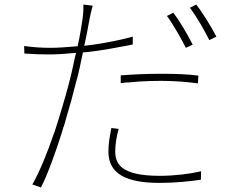

<svg xmlns="http://www.w3.org/2000/svg" viewBox="-20 -784 1040 843"><path d="M930 -623C910 -663 870 -727 842 -764L814 -750C843 -711 876 -654 899 -608L930 -623ZM312 -416C319 -439 325 -463 330 -487L332 -497C333 -500 333 -503 334 -506L336 -516C337 -520 338 -525 339 -530L341 -540C342 -541 342 -543 342 -544L344 -554C349 -554 354 -555 359 -555L369 -556C395 -559 421 -563 447 -567L457 -569C468 -571 480 -573 491 -575L501 -577C512 -579 523 -581 535 -583L544 -585C551 -586 557 -588 563 -589V-623C526 -613 486 -604 445 -597L435 -595C407 -590 378 -586 350 -583C359 -623 366 -661 372 -694C375 -711 382 -743 387 -759L346 -764C347 -746 345 -717 342 -698C339 -676 332 -632 321 -581C276 -577 235 -574 200 -574C168 -574 129 -576 86 -582L87 -549C125 -546 160 -545 198 -545C233 -545 271 -548 314 -552C312 -544 310 -536 308 -528L306 -518C299 -484 291 -450 283 -419C266 -355 244 -280 220 -206L216 -196C187 -111 154 -30 122 26L160 39C189 -18 222 -109 252 -203L255 -214L258 -224C259 -228 261 -231 262 -235L265 -245L268 -256L271 -267C287 -319 301 -371 312 -416ZM826 -588C804 -632 768 -693 741 -728L713 -714C741 -676 777 -612 796 -574L826 -588ZM851 -452C805 -458 752 -460 697 -460H687C685 -460 683 -460 681 -460C618 -460 559 -457 510 -453V-419C519 -420 527 -421 535 -422H545C557 -423 568 -424 580 -425L590 -426C622 -428 654 -429 685 -429C741 -429 797 -425 849 -418L851 -452ZM862 5 863 -32C811 -20 745 -12 681 -12C504 -12 486 -70 486 -120C486 -150 491 -181 501 -218L469 -222C460 -177 456 -148 456 -118C456 -21 534 19 680 19C746 19 810 13 862 5Z"/></svg>

Font: Glow Sans SC Normal ExtraLight
Style: Regular
Weight: 200
Designer: Ryoko NISHIZUKA (kana, bopomofo & ideographs); Paul D. Hunt (Latin, Greek & Cyrillic); Sandoll Communications, Soo-young
Version: Version 0.93